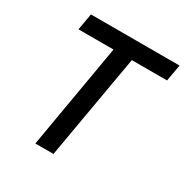

<svg xmlns="http://www.w3.org/2000/svg" viewBox="-162 -831 928 963"><g transform="rotate(30 302.0 -350.0)"><path d="M173 0H278L383 -604H587L604 -700H91L74 -604H277Z"/></g></svg>

Font: Fixel Display Medium
Style: Italic
Weight: 500
Italic angle: -10°
Designer: AlfaBravo + MacPaw
Foundry: Kyrylo Tkachov, Marchela Mozhyna, Serhii Makarenko, Maria Weinstein, Zakhar Kryvoshyya
Version: Version 1.210;Glyphs 3.2 (3217)